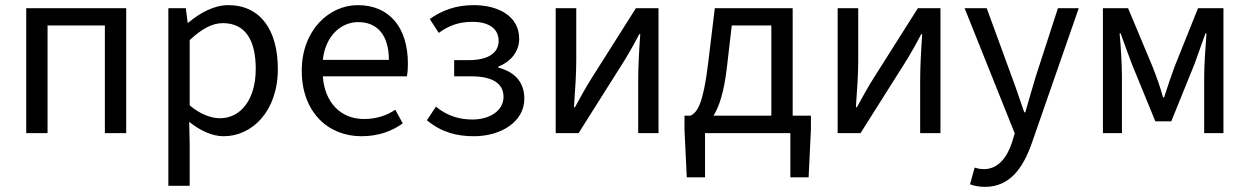

<svg xmlns="http://www.w3.org/2000/svg" viewBox="-20 -518 4862 747"><path d="M82 0H165V-419H388V0H471V-486H82Z M635 205H718V41L716 -44C760 -9 806 12 850 12C961 12 1061 -85 1061 -250C1061 -401 993 -498 868 -498C812 -498 757 -467 713 -430H710L703 -486H635ZM836 -58C804 -58 762 -71 718 -108V-362C765 -406 806 -428 847 -428C938 -428 975 -357 975 -250C975 -130 916 -58 836 -58Z M1386 12C1453 12 1505 -8 1547 -38L1518 -91C1484 -68 1443 -55 1396 -55C1304 -55 1243 -121 1236 -221H1563C1566 -237 1567 -252 1567 -270C1567 -410 1496 -498 1372 -498C1261 -498 1154 -401 1154 -243C1154 -82 1256 12 1386 12ZM1236 -285C1246 -378 1306 -432 1374 -432C1448 -432 1493 -381 1493 -285Z M1824 12C1929 12 2020 -44 2020 -134C2020 -204 1976 -240 1919 -255V-259C1970 -279 2000 -320 2000 -367C2000 -456 1918 -498 1823 -498C1752 -498 1699 -477 1652 -444L1687 -390C1726 -418 1763 -433 1819 -433C1878 -433 1920 -409 1920 -359C1920 -313 1881 -284 1803 -284H1747V-221H1814C1895 -221 1939 -194 1939 -141C1939 -87 1885 -53 1818 -53C1769 -53 1721 -66 1676 -103L1641 -50C1698 -3 1757 12 1824 12Z M2142 0H2231L2404 -274C2423 -304 2448 -348 2467 -385H2471C2466 -315 2463 -255 2463 -203V0H2542V-486H2454L2280 -211C2261 -181 2236 -136 2217 -101H2213C2218 -170 2222 -231 2222 -283V-486H2142Z M2808 -255 2827 -419H2981V-68H2756C2778 -103 2797 -160 2808 -255ZM2723 0H3055V172H3126L3135 -15V-68H3064V-486H2761L2735 -271C2716 -115 2694 -82 2667 -68H2643V-15L2652 172H2723Z M3239 0H3328L3501 -274C3520 -304 3545 -348 3564 -385H3568C3563 -315 3560 -255 3560 -203V0H3639V-486H3551L3377 -211C3358 -181 3333 -136 3314 -101H3310C3315 -170 3319 -231 3319 -283V-486H3239Z M3812 209C3909 209 3960 136 3994 40L4177 -486H4096L4009 -218C3996 -175 3982 -125 3969 -81H3965C3949 -126 3933 -176 3917 -218L3819 -486H3733L3928 1L3917 37C3897 97 3862 140 3808 140C3796 140 3784 138 3772 134L3754 199C3770 205 3789 209 3812 209Z M4271 0H4345V-220C4345 -263 4341 -337 4336 -388H4340C4354 -348 4370 -306 4384 -268L4475 -46H4537L4627 -268C4641 -306 4656 -348 4670 -388H4674C4670 -337 4665 -263 4665 -220V0H4740V-486H4641L4550 -259C4537 -223 4523 -183 4509 -139H4505C4493 -183 4478 -223 4464 -259L4369 -486H4271Z"/></svg>

Font: DAIFUKU Sans
Style: Regular
Weight: 400
Designer: Original font ‘Source Han Sans JP’ : Paul D. Hunt
Foundry: Daifuku
Version: Version 1.000